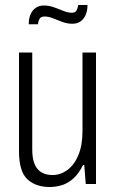

<svg xmlns="http://www.w3.org/2000/svg" viewBox="-20 -736 465 768"><path d="M178 12Q123 12 89.5 -19Q56 -50 56 -131V-526H109V-138Q109 -112 114 -93Q119 -74 129 -61.5Q139 -49 154 -42.5Q169 -36 191 -36Q222 -36 249.5 -56Q277 -76 293.5 -115.5Q310 -155 310 -213V-526H364V0H323L317 -76H312Q296 -43 275 -23.5Q254 -4 229.5 4Q205 12 178 12ZM95 -639Q95 -663 102.5 -679.5Q110 -696 123.5 -705Q137 -714 155 -714Q176 -714 195.5 -707Q215 -700 233.5 -692.5Q252 -685 267 -685Q281 -685 286 -694Q291 -703 293 -716H330Q330 -693 322.5 -676Q315 -659 301.5 -650Q288 -641 269 -641Q249 -641 229 -648.5Q209 -656 191.5 -663Q174 -670 158 -670Q144 -670 138.5 -661Q133 -652 132 -639Z"/></svg>

Font: Archivo Condensed ExtraLight
Style: Regular
Weight: 250
Width: 3
Designer: Hector Gatti
Foundry: Omnibus-Type
Version: Version 2.001